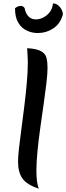

<svg xmlns="http://www.w3.org/2000/svg" viewBox="-20 -1088 393 1139"><path d="M262 -684Q262 -652 255.5 -596Q249 -540 239 -471Q229 -402 219 -330Q209 -258 202.5 -192.5Q196 -127 196 -78Q196 -2 210 31Q139 8 113 -29.5Q87 -67 87 -129Q87 -160 93 -211.5Q99 -263 107.5 -327Q116 -391 124.5 -460Q133 -529 139 -596Q145 -663 145 -720Q145 -741 143.5 -762Q142 -783 141 -802Q198 -799 224 -784Q250 -769 256 -744Q262 -719 262 -684ZM69 -1039Q76 -1045 84.5 -1049Q93 -1053 102 -1053Q118 -1053 126 -1040Q132 -1008 149 -990.5Q166 -973 193 -973Q216 -973 238.5 -985Q261 -997 276.5 -1018Q292 -1039 294 -1068Q317 -1068 335 -1046.5Q353 -1025 353 -1002Q338 -947 296 -919.5Q254 -892 203 -892Q170 -892 139 -906.5Q108 -921 88.5 -953Q69 -985 69 -1039Z"/></svg>

Font: Merienda Medium
Style: Regular
Weight: 500
Designer: Eduardo Rodriguez Tunni
Foundry: Eduardo Rodriguez Tunni
Version: Version 2.001; ttfautohint (v1.8.4.7-5d5b)